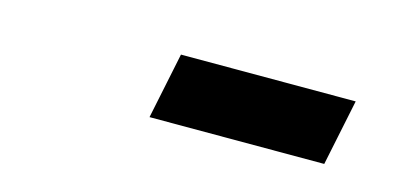

<svg xmlns="http://www.w3.org/2000/svg" viewBox="-29 -814 657 311"><g transform="rotate(15 300.0 -658.5)"><path d="M225 -603 248 -714H541L518 -603Z"/></g></svg>

Font: Geist Mono ExtraBold
Style: Italic
Weight: 800
Italic angle: -12°
Monospace: yes
Designer: Basement.studio, Andrés Briganti, Mateo Zaragoza
Foundry: Basement.studio, Vercel, Andrés Briganti, Guido Ferreyra, Mateo Zaragoza
Version: Version 1.500; ttfautohint (v1.8.4.7-5d5b)